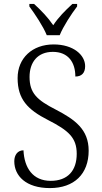

<svg xmlns="http://www.w3.org/2000/svg" viewBox="-20 -951 520 981"><path d="M219 -771H285C303 -816 345 -880 374 -918V-931H350C311 -895 279 -863 252 -822C224 -863 193 -895 154 -931H130V-918C158 -880 201 -816 219 -771ZM235 10C359 10 433 -62 433 -181C433 -290 363 -340 265 -391C169 -440 131 -475 131 -558C131 -633 172 -686 250 -686C329 -686 365 -632 365 -560C396 -560 415 -577 415 -613C415 -670 355 -724 254 -724C145 -724 70 -654 70 -552C70 -444 121 -391 225 -338C331 -284 372 -247 372 -165C372 -79 326 -27 239 -27C148 -27 104 -93 100 -183C70 -183 53 -159 53 -127C53 -53 112 10 235 10Z"/></svg>

Font: Noto Serif Khmer SemiCondensed Light
Style: Regular
Weight: 300
Width: 4
Designer: Danh Hong and the Monotype Design Team
Foundry: Monotype Imaging Inc.
Version: Version 2.004